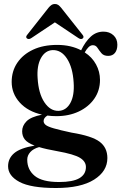

<svg xmlns="http://www.w3.org/2000/svg" viewBox="-20 -693 608 962"><path d="M338.5 -28.5Q440.5 -12 479.2 17.2Q518 46.5 518 99Q518 165 451.5 207Q385 249 260.5 249Q134.5 249 77.5 218.5Q20.5 188 20.5 140Q20.5 100.5 51 74.5Q81.5 48.5 153.5 36.5Q118 23 104.5 6Q91 -11 91 -35.5Q91 -63 112.8 -85.2Q134.5 -107.5 190.5 -118.5Q119.5 -134.5 79 -179.2Q38.5 -224 38.5 -282.5Q38.5 -336.5 66.5 -378.2Q94.5 -420 145.5 -444Q196.5 -468 266.5 -468Q301.5 -468 331.8 -461Q362 -454 386.5 -441Q407.5 -484.5 434.8 -509.5Q462 -534.5 498.5 -534.5Q528.5 -534.5 548.2 -516.5Q568 -498.5 568 -469Q568 -443 556 -428Q544 -413 522 -413Q499.5 -413 488.2 -426.5Q477 -440 468.5 -453.2Q460 -466.5 445.5 -466.5Q434 -466.5 424.2 -457.2Q414.5 -448 404.5 -430.5Q441.5 -406.5 461.2 -370.2Q481 -334 481 -292.5Q481 -239.5 452.5 -198.5Q424 -157.5 374.5 -134.2Q325 -111 262.5 -111Q239 -111 217.5 -114Q198.5 -102.5 198.5 -86.5Q198.5 -75.5 209 -67Q219.5 -58.5 249.8 -49.8Q280 -41 338.5 -28.5ZM244 -442Q206.5 -440.5 185.2 -402Q164 -363.5 168.5 -301Q173 -225 202.2 -180.8Q231.5 -136.5 273.5 -137.5Q311.5 -139 332.5 -177Q353.5 -215 349 -280Q344.5 -354.5 316 -398.8Q287.5 -443 244 -442ZM116.5 107Q116.5 157.5 154 188.2Q191.5 219 276 219Q345 219 377.8 199.8Q410.5 180.5 410.5 144Q410.5 116 380.8 97.8Q351 79.5 267 64.5Q210.5 54.5 176 44Q147 52 131.8 69Q116.5 86 116.5 107ZM394.5 -500.5Q386 -493.5 372.5 -502.5L255 -581L137.5 -502.5Q124.5 -493.5 115 -500.5Q106.5 -507.5 117 -519.5L223.5 -654.5Q231 -663.5 238 -668.2Q245 -673 255 -673Q265 -673 271.8 -668.2Q278.5 -663.5 286 -654.5L393 -519.5Q403 -507.5 394.5 -500.5Z"/></svg>

Font: Fraunces 72pt S000 SemiBold
Style: Regular
Weight: 600
Version: Version 1.000; ttfautohint (v1.8.3)